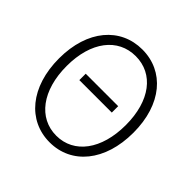

<svg xmlns="http://www.w3.org/2000/svg" viewBox="-189 -916 1104 1104"><g transform="rotate(45 363.0 -364.5)"><path d="M231 -361H495V-413H231ZM363 13C540 13 665 -135 665 -367C665 -598 540 -742 363 -742C186 -742 60 -598 60 -367C60 -135 186 13 363 13ZM363 -41C219 -41 122 -169 122 -367C122 -565 219 -688 363 -688C507 -688 603 -565 603 -367C603 -169 507 -41 363 -41Z"/></g></svg>

Font: Noto Sans HK Light
Style: Regular
Weight: 300
Designer: Ryoko NISHIZUKA 西塚涼子 (kana, bopomofo & ideographs); Paul D. Hunt (Latin, Greek & Cyrillic); Sandoll Communications 산돌커뮤니
Foundry: Adobe
Version: Version 2.004;hotconv 1.0.118;makeotfexe 2.5.65603